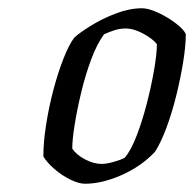

<svg xmlns="http://www.w3.org/2000/svg" viewBox="-20 -795 470 465"><path d="M186 -350Q171 -350 150.5 -360Q130 -370 112 -385.5Q94 -401 85 -416Q85 -450 91.5 -492Q98 -534 109 -576Q120 -618 133.5 -652.5Q147 -687 160 -704Q173 -716 200.5 -733Q228 -750 261 -762.5Q294 -775 324 -775Q340 -775 363.5 -764Q387 -753 406.5 -738Q426 -723 430 -712Q430 -684 423.5 -644Q417 -604 406.5 -562Q396 -520 382.5 -484Q369 -448 355 -427Q322 -392 274.5 -371Q227 -350 186 -350ZM226 -398Q238 -398 255.5 -403Q273 -408 282 -413Q297 -430 311 -466.5Q325 -503 336 -546Q347 -589 353.5 -627.5Q360 -666 360 -688Q350 -701 327 -713.5Q304 -726 284 -726Q271 -726 258 -722Q245 -718 232 -712Q215 -689 201 -651.5Q187 -614 177 -572.5Q167 -531 161 -494Q155 -457 155 -435Q165 -420 186 -409Q207 -398 226 -398Z"/></svg>

Font: Texturina 72pt 72pt Regular
Style: Italic
Weight: 400
Italic angle: -11°
Designer: Guillermo Torres Carreño
Foundry: Omnibus-Type
Version: Version 1.002; ttfautohint (v1.8.3)